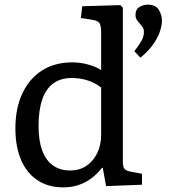

<svg xmlns="http://www.w3.org/2000/svg" viewBox="-20 -788 731 822"><path d="M251 14.2Q187 14.2 141.1 -15.9Q95.2 -45.9 70.6 -102.5Q45.9 -159.2 45.9 -237.8Q45.9 -324.7 75.9 -388.4Q106 -452.1 160.4 -486.6Q214.8 -521 290 -521Q323.2 -521 356.7 -512Q390.1 -502.9 413.1 -487.8V-644Q413.1 -679.2 405.5 -689.7Q397.9 -700.2 370.1 -704.1L326.2 -710.9L332 -761.2L495.1 -766.1L505.9 -754.9V-98.1Q505.9 -74.2 512.5 -65.7Q519 -57.1 539.1 -53.2L587.9 -43.9V2.9L434.1 8.8L419.9 -69.8H417Q395 -42 369.6 -23.4Q344.2 -4.9 314.7 4.6Q285.2 14.2 251 14.2ZM279.8 -58.1Q319.8 -58.1 349.4 -77.6Q378.9 -97.2 396 -132.1Q413.1 -167 413.1 -211.9V-413.1Q388.2 -433.1 355.7 -443.6Q323.2 -454.1 288.1 -454.1Q240.2 -454.1 208.5 -431.2Q176.8 -408.2 160.9 -362.1Q145 -315.9 145 -248Q145 -187 160.4 -144.5Q175.8 -102.1 206.3 -80.1Q236.8 -58.1 279.8 -58.1ZM581.1 -541 555.2 -568.8Q575.2 -594.7 585.7 -613.3Q596.2 -631.8 596.2 -650.9Q596.2 -662.1 592.8 -668.5Q589.4 -674.8 580.1 -685.1Q568.8 -697.3 564.5 -705.1Q560.1 -712.9 560.1 -723.1Q560.1 -748 577.1 -758.1Q594.2 -768.1 612.3 -768.1Q646.5 -768.1 659.9 -746.1Q673.3 -724.1 673.3 -700.2Q673.3 -676.3 662.8 -648.2Q652.3 -620.1 631.6 -592.5Q610.8 -564.9 581.1 -541Z"/></svg>

Font: Literata
Style: Regular
Weight: 400
Designer: Latin by Veronika Burian and Jose Scaglione. Greek by Irene Vlachou. Cyrillic by Vera Evstafieva.
Foundry: TypeTogether
Version: Version 3.002